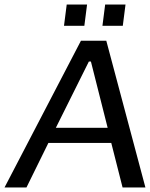

<svg xmlns="http://www.w3.org/2000/svg" viewBox="-42 -829 663 849"><path d="M601 0 428 -649H316L-22 0H75L172 -197H450L500 0ZM434 -264H205L351 -557H360ZM331 -715 343 -809H253L241 -715ZM501 -715 513 -809H423L411 -715Z"/></svg>

Font: Gamestation Display
Style: Italic
Weight: 400
Designer: Jonas Hecksher
Foundry: Jonas Hecksher, Playtypeª, e-types AS
Version: Version 1.003